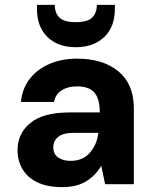

<svg xmlns="http://www.w3.org/2000/svg" viewBox="-20 -757 630 789"><path d="M236 12Q173 12 132 -8.5Q91 -29 71.5 -63.5Q52 -98 52 -140Q52 -208 104.5 -251.5Q157 -295 267 -295H390Q390 -350 368.5 -376Q347 -402 296 -402Q259 -402 233.5 -386Q208 -370 202 -338H66Q71 -392 101.5 -432Q132 -472 182.5 -494Q233 -516 297 -516Q404 -516 467 -463.5Q530 -411 530 -312V0H412L396 -76Q374 -37 335 -12.5Q296 12 236 12ZM270 -96Q320 -96 349 -129Q378 -162 384 -210V-211H283Q239 -211 219 -194.5Q199 -178 199 -152Q199 -124 219 -110Q239 -96 270 -96ZM291 -563Q218 -563 175 -605Q132 -647 132 -720V-737H205Q205 -704 224 -685Q243 -666 291 -666Q340 -666 359 -685Q378 -704 378 -737H452V-720Q452 -646 408 -604.5Q364 -563 291 -563Z"/></svg>

Font: DM Sans ExtraBold
Style: Regular
Weight: 800
Designer: Colophon Foundry, Jonny Pinhorn
Foundry: Colophon Foundry
Version: Version 4.004; ttfautohint (v1.8.4.7-5d5b)